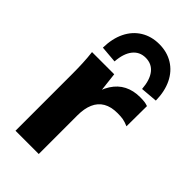

<svg xmlns="http://www.w3.org/2000/svg" viewBox="-233 -820 887 887"><g transform="rotate(45 210.5 -376.5)"><path d="M61 0V-373Q61 -406 59.5 -440Q58 -474 54 -507H199L216 -359H193Q203 -413 225.5 -448Q248 -483 281.5 -500Q315 -517 358 -517Q377 -517 388 -515.5Q399 -514 410 -510L409 -377Q388 -386 373.5 -388.5Q359 -391 337 -391Q295 -391 267.5 -375Q240 -359 226.5 -328Q213 -297 213 -253V0ZM158 -550 75 -557Q76 -617 97.5 -661Q119 -705 158 -729Q197 -753 248 -753Q299 -753 338 -729Q377 -705 398.5 -661Q420 -617 421 -557L338 -550Q334 -605 311 -634.5Q288 -664 248 -664Q209 -664 185.5 -634.5Q162 -605 158 -550Z"/></g></svg>

Font: Mulish ExtraLight ExtraBold
Style: Regular
Weight: 800
Version: Version 3.603